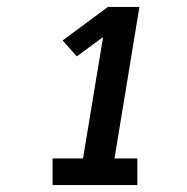

<svg xmlns="http://www.w3.org/2000/svg" viewBox="-20 -858 540 555"><path d="M132 -323V-400H220L278 -751L202 -695L161 -741L292 -838H383L311 -400H377V-323Z"/></svg>

Font: Iosevka Curly Slab Extrabold
Style: Italic
Weight: 800
Italic angle: -9°
Monospace: yes
Designer: Belleve Invis
Foundry: Belleve Invis
Version: Version 22.1.2; ttfautohint (v1.8.4)